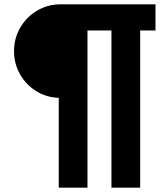

<svg xmlns="http://www.w3.org/2000/svg" viewBox="-20 -708 763 889"><path d="M252 161V-255Q194 -257 147 -286.5Q100 -316 72.5 -364.5Q45 -413 45 -471Q45 -531 74 -580.5Q103 -630 152 -659Q201 -688 261 -688H700V-567H629V161H496V-567H385V161Z"/></svg>

Font: Archivo SemiBold SemiExpanded Black
Style: Regular
Weight: 900
Width: 6
Version: Version 2.001